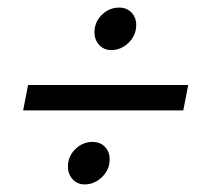

<svg xmlns="http://www.w3.org/2000/svg" viewBox="-20 -581 534 506"><path d="M339 -515Q339 -488 319 -468.5Q299 -449 273 -449Q254 -449 241.5 -462.5Q229 -476 229 -496Q229 -523 248.5 -542Q268 -561 294 -561Q314 -561 326.5 -548Q339 -535 339 -515ZM476 -357 463 -290H41L54 -357ZM269 -161Q269 -134 249 -114.5Q229 -95 203 -95Q184 -95 171.5 -108.5Q159 -122 159 -142Q159 -169 178.5 -188Q198 -207 224 -207Q244 -207 256.5 -194Q269 -181 269 -161Z"/></svg>

Font: TypoPRO Montserrat Alternates
Style: Italic
Weight: 400
Italic angle: -11.3°
Designer: Julieta Ulanovsky
Foundry: Julieta Ulanovsky
Version: Version 6.001